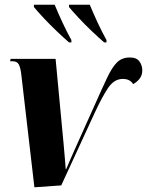

<svg xmlns="http://www.w3.org/2000/svg" viewBox="-20 -786 624 815"><path d="M70 -473Q67 -498 60 -512Q53 -526 33 -526H23L25 -536H216L250 -175Q252 -149 255 -118Q258 -87 259 -68H261Q268 -85 276.5 -104.5Q285 -124 297 -151L381 -338Q414 -412 435 -456.5Q456 -501 477 -521.5Q498 -542 531 -542Q560 -542 572 -525Q584 -508 584 -488Q584 -467 573 -452.5Q562 -438 545 -429Q532 -451 501 -451Q464 -451 438 -411.5Q412 -372 382 -307L240 1L126 9ZM273 -606Q251 -625 221 -653.5Q191 -682 164.5 -710.5Q138 -739 124 -756V-766H212Q226 -732 245 -691Q264 -650 283 -616V-606ZM422 -606Q400 -625 370 -653.5Q340 -682 313.5 -710.5Q287 -739 273 -756V-766H361Q375 -732 394 -691Q413 -650 432 -616V-606Z"/></svg>

Font: Noto Serif Display ExtraCondensed Black
Style: Italic
Weight: 900
Width: 2
Italic angle: -12°
Designer: Monotype Design Team
Foundry: Monotype Imaging Inc.
Version: Version 2.009